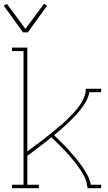

<svg xmlns="http://www.w3.org/2000/svg" viewBox="-46 -984 566 1004"><path d="M74 -815 -26 -954 -10 -964 87 -833 184 -964 200 -954 100 -815ZM17 0V-18H77V-717H17V-735H97V-192Q115 -206 133.5 -219.5Q152 -233 170.5 -247Q189 -261 207 -275.5Q225 -290 242.5 -304.5Q260 -319 277.5 -334Q295 -349 311.5 -365.5Q328 -382 343.5 -399Q359 -416 372 -435Q385 -454 394 -475.5Q403 -497 403 -520H483V-502H421Q417 -478 405 -456Q393 -434 378 -414.5Q363 -395 346 -377Q329 -359 311 -342Q293 -325 274.5 -309Q256 -293 237 -277Q256 -258 275.5 -239Q295 -220 313 -200Q331 -180 348.5 -159Q366 -138 382 -115.5Q398 -93 411 -69Q424 -45 429 -18H483V0H411Q411 -3 411 -6.5Q411 -10 410 -13L406 -18H409Q405 -44 392 -67Q379 -90 363.5 -111.5Q348 -133 331.5 -153Q315 -173 297 -192Q279 -211 260.5 -229.5Q242 -248 223 -266Q192 -241 160.5 -217Q129 -193 97 -169V-18H157V0Z"/></svg>

Font: Iosevka Curly Slab Thin
Style: Regular
Weight: 100
Monospace: yes
Designer: Belleve Invis
Foundry: Belleve Invis
Version: Version 22.1.2; ttfautohint (v1.8.4)